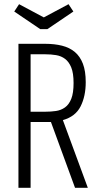

<svg xmlns="http://www.w3.org/2000/svg" viewBox="-20 -896 491 916"><path d="M68 0H126V-314H223L338 0H399L280 -323Q340 -340 364.5 -388.5Q389 -437 389 -504Q389 -557 375.5 -592Q362 -627 337 -648Q312 -669 276 -678Q240 -687 196 -687H68ZM126 -363V-637H196Q223 -637 247.5 -633Q272 -629 290.5 -615Q309 -601 320 -574Q331 -547 331 -500Q331 -452 320 -424.5Q309 -397 290 -383.5Q271 -370 247 -366.5Q223 -363 196 -363ZM206 -757 330 -841 307 -876 189 -813 71 -876 48 -841 172 -757Z"/></svg>

Font: Secuela Light
Style: Regular
Weight: 300
Designer: Fernando Haro
Foundry: deFharo
Version: Version 1.708